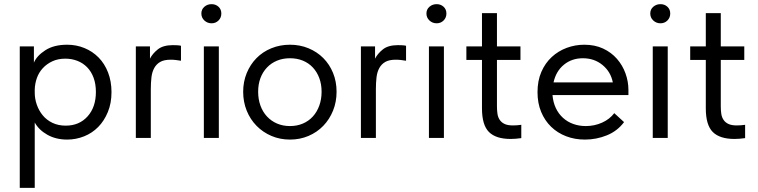

<svg xmlns="http://www.w3.org/2000/svg" viewBox="-20 -663 3643 923"><path d="M75 240V-440H143V-362Q157 -395 198 -421.5Q239 -448 303 -448Q347 -448 386 -432Q425 -416 454 -386.5Q483 -357 499.5 -314.5Q516 -272 516 -220Q516 -167 498.5 -124.5Q481 -82 452 -52.5Q423 -23 384 -7.5Q345 8 303 8Q249 8 208 -15Q167 -38 147 -74V240ZM294 -381Q259 -381 232 -368.5Q205 -356 186 -335.5Q167 -315 157.5 -288.5Q148 -262 147 -233V-217Q147 -188 157 -159.5Q167 -131 185.5 -108.5Q204 -86 232 -72.5Q260 -59 296 -59Q361 -59 401 -103.5Q441 -148 441 -221Q441 -259 430 -289Q419 -319 399 -339.5Q379 -360 352 -370.5Q325 -381 294 -381Z M811 -446Q819 -446 830.5 -445.5Q842 -445 850 -443V-371Q838 -373 825.5 -374.5Q813 -376 801 -376Q769 -376 750.5 -365.5Q732 -355 721.5 -336Q711 -317 708 -291Q705 -265 705 -234V0H633V-440H701V-381Q713 -405 738.5 -425.5Q764 -446 811 -446Z M960 -440H1032V0H960ZM997 -551Q977 -551 962.5 -564.5Q948 -578 948 -598Q948 -618 962.5 -630.5Q977 -643 997 -643Q1017 -643 1030.5 -630.5Q1044 -618 1044 -598Q1044 -578 1030.5 -564.5Q1017 -551 997 -551Z M1374 8Q1326 8 1285 -9.5Q1244 -27 1213.5 -58Q1183 -89 1166 -131Q1149 -173 1149 -222Q1149 -270 1166 -311.5Q1183 -353 1213 -383.5Q1243 -414 1284.5 -431Q1326 -448 1374 -448Q1422 -448 1463 -431Q1504 -414 1534 -384Q1564 -354 1581 -312.5Q1598 -271 1598 -222Q1598 -173 1581 -131Q1564 -89 1534 -58Q1504 -27 1463 -9.5Q1422 8 1374 8ZM1374 -57Q1408 -57 1436 -69Q1464 -81 1484 -103Q1504 -125 1515 -155.5Q1526 -186 1526 -222Q1526 -258 1515 -287.5Q1504 -317 1484 -338.5Q1464 -360 1436 -371.5Q1408 -383 1374 -383Q1340 -383 1312 -371.5Q1284 -360 1263.5 -338.5Q1243 -317 1232 -287.5Q1221 -258 1221 -222Q1221 -186 1232 -155.5Q1243 -125 1263.5 -103Q1284 -81 1312 -69Q1340 -57 1374 -57Z M1893 -446Q1901 -446 1912.5 -445.5Q1924 -445 1932 -443V-371Q1920 -373 1907.5 -374.5Q1895 -376 1883 -376Q1851 -376 1832.5 -365.5Q1814 -355 1803.5 -336Q1793 -317 1790 -291Q1787 -265 1787 -234V0H1715V-440H1783V-381Q1795 -405 1820.5 -425.5Q1846 -446 1893 -446Z M2042 -440H2114V0H2042ZM2079 -551Q2059 -551 2044.5 -564.5Q2030 -578 2030 -598Q2030 -618 2044.5 -630.5Q2059 -643 2079 -643Q2099 -643 2112.5 -630.5Q2126 -618 2126 -598Q2126 -578 2112.5 -564.5Q2099 -551 2079 -551Z M2222 -440H2297V-600H2369V-440H2482V-375H2369V-152Q2369 -132 2371.5 -115.5Q2374 -99 2382.5 -86.5Q2391 -74 2406 -67Q2421 -60 2446 -60Q2465 -60 2486 -63V1Q2472 3 2459 4Q2446 5 2435 5Q2364 5 2330.5 -28.5Q2297 -62 2297 -142V-375H2222Z M2792 8Q2743 8 2701.5 -8Q2660 -24 2629.5 -53.5Q2599 -83 2581.5 -125Q2564 -167 2564 -220Q2564 -275 2582.5 -317.5Q2601 -360 2632.5 -389Q2664 -418 2704.5 -433Q2745 -448 2789 -448Q2840 -448 2879.5 -429.5Q2919 -411 2946 -380Q2973 -349 2987 -310Q3001 -271 3001 -231V-206H2636Q2639 -171 2652 -143.5Q2665 -116 2686.5 -96.5Q2708 -77 2736 -67Q2764 -57 2796 -57Q2838 -57 2874.5 -73.5Q2911 -90 2933 -119L2980 -76Q2948 -33 2897.5 -12.5Q2847 8 2792 8ZM2782 -383Q2729 -383 2691 -352Q2653 -321 2641 -267H2926Q2916 -318 2876.5 -350.5Q2837 -383 2782 -383Z M3118 -440H3190V0H3118ZM3155 -551Q3135 -551 3120.5 -564.5Q3106 -578 3106 -598Q3106 -618 3120.5 -630.5Q3135 -643 3155 -643Q3175 -643 3188.5 -630.5Q3202 -618 3202 -598Q3202 -578 3188.5 -564.5Q3175 -551 3155 -551Z M3298 -440H3373V-600H3445V-440H3558V-375H3445V-152Q3445 -132 3447.5 -115.5Q3450 -99 3458.5 -86.5Q3467 -74 3482 -67Q3497 -60 3522 -60Q3541 -60 3562 -63V1Q3548 3 3535 4Q3522 5 3511 5Q3440 5 3406.5 -28.5Q3373 -62 3373 -142V-375H3298Z"/></svg>

Font: Tilda Sans
Style: Regular
Weight: 400
Designer: ParaType Ltd
Foundry: ParaType Ltd
Version: Version 1.009